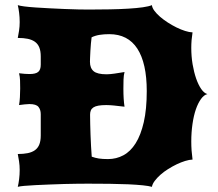

<svg xmlns="http://www.w3.org/2000/svg" viewBox="-20 -723 843 743"><path d="M48.8 0Q51.8 -12.2 54 -29.5Q56.2 -46.9 56.2 -65.4Q56.2 -82.5 53.7 -98.9Q51.3 -115.2 48.8 -127Q70.8 -127 87.4 -130.4Q104 -133.8 115.2 -141.8Q126.5 -149.9 132.1 -163.8Q137.7 -177.7 137.7 -198.7V-281.2Q137.7 -298.3 128.9 -309.3Q120.1 -320.3 93.8 -320.3Q85.4 -320.3 75.7 -319.1Q65.9 -317.9 53.7 -316.4Q56.2 -330.6 57.1 -347.2Q58.1 -363.8 58.1 -380.9Q58.1 -396 57.6 -411.4Q57.1 -426.8 53.7 -439.5Q77.6 -436.5 94.2 -436.5Q118.2 -436.5 127.9 -444.8Q137.7 -453.1 137.7 -472.7V-504.4Q137.7 -525.4 132.1 -539.3Q126.5 -553.2 115.2 -561.3Q104 -569.3 87.4 -572.8Q70.8 -576.2 48.8 -576.2Q51.3 -587.9 53.7 -604.2Q56.2 -620.6 56.2 -637.7Q56.2 -656.2 54 -673.6Q51.8 -690.9 48.8 -703.1Q55.2 -700.7 73.7 -698.2Q92.3 -695.8 117.4 -694.1Q142.6 -692.4 171.9 -690.9Q201.2 -689.5 229.5 -688.2Q257.8 -687 282.5 -686.5Q307.1 -686 323.2 -686Q365.7 -686 404.8 -686.8Q443.8 -687.5 476.3 -689.5Q508.8 -691.4 532.5 -694.8Q556.2 -698.2 567.9 -703.1Q568.8 -692.9 577.4 -681.4Q585.9 -669.9 599.1 -658.4Q612.3 -647 628.9 -636.2Q645.5 -625.5 662.8 -616.9Q680.2 -608.4 696.3 -603.3Q712.4 -598.1 725.1 -597.7Q722.7 -583 721.4 -567.9Q720.2 -552.7 720.2 -537.6Q720.2 -504.9 725.3 -474.4Q730.5 -443.8 739 -419.2Q747.6 -394.5 758.8 -378.4Q770 -362.3 782.7 -358.9Q769.5 -356 758.1 -340.3Q746.6 -324.7 738 -300Q729.5 -275.4 724.9 -243.2Q720.2 -210.9 720.2 -175.3Q720.2 -158.2 721.4 -140.6Q722.7 -123 725.1 -105.5Q712.4 -105 696.5 -100.1Q680.7 -95.2 663.8 -87.2Q647 -79.1 630.6 -68.8Q614.3 -58.6 601.1 -46.9Q587.9 -35.2 578.9 -23.2Q569.8 -11.2 567.9 0Q556.2 -3.4 532.5 -5.9Q508.8 -8.3 476.3 -9.8Q443.8 -11.2 404.8 -11.7Q365.7 -12.2 323.2 -12.2Q307.1 -12.2 282.5 -12Q257.8 -11.7 229.5 -11Q201.2 -10.3 171.9 -9Q142.6 -7.8 117.2 -6.6Q91.8 -5.4 73.5 -3.7Q55.2 -2 48.8 0ZM335 -116.7Q348.6 -111.8 362.5 -109.6Q376.5 -107.4 397.9 -107.4Q430.2 -107.4 457.5 -122.1Q484.9 -136.7 504.9 -168.5Q524.9 -200.2 536.4 -250.2Q547.9 -300.3 547.9 -370.6Q547.9 -478.5 511.5 -534.7Q475.1 -590.8 402.8 -590.8Q382.3 -590.8 365.5 -588.1Q348.6 -585.4 334.5 -578.6Q333 -568.4 331.8 -554Q330.6 -539.6 329.8 -525.6Q329.1 -511.7 328.6 -500.2Q328.1 -488.8 328.1 -483.9Q328.1 -459.5 342.3 -447.5Q356.4 -435.5 392.6 -435.5Q400.4 -435.5 407.2 -436.3Q414.1 -437 421.9 -438Q429.7 -439 439.2 -440.7Q448.7 -442.4 461.9 -444.3Q458.5 -431.6 458 -414.6Q457.5 -397.5 457.5 -379.4Q457.5 -337.9 461.9 -310.1Q448.2 -311.5 438.5 -312.7Q428.7 -314 420.9 -314.7Q413.1 -315.4 406.2 -315.9Q399.4 -316.4 391.6 -316.4Q373 -316.4 360.8 -314.2Q348.6 -312 341.6 -307.4Q334.5 -302.7 331.5 -295.7Q328.6 -288.6 328.6 -279.3Q328.6 -263.7 329.1 -243.7Q329.6 -223.6 330.3 -201.7Q331.1 -179.7 332.3 -157.7Q333.5 -135.7 335 -116.7Z"/></svg>

Font: Arbutus
Style: Regular
Weight: 400
Designer: Karolina Lach
Foundry: Sorkin Type Co.
Version: Version 1.002